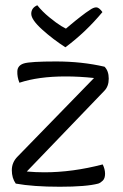

<svg xmlns="http://www.w3.org/2000/svg" viewBox="-20 -705 469 731"><path d="M229 -525Q182 -555 140.5 -592.5Q99 -630 99 -652.5Q99 -675 122 -685Q141 -661 168 -639Q195 -617 213 -606L231 -596Q237 -601 249.5 -611.5Q262 -622 269.5 -628Q277 -634 288 -642.5Q299 -651 306.5 -656.5Q314 -662 322 -667Q336 -677 346.5 -677Q357 -677 370 -659Q306 -582 229 -525ZM378 -451Q394 -435 394 -405.5Q394 -376 377 -359L82 -52Q116 -49 149 -49Q256 -49 371 -79Q380 -61 380 -43.5Q380 -26 371.5 -17.5Q363 -9 354 -6Q309 6 207.5 6Q106 6 40 -6Q25 -27 25 -57Q25 -87 47 -109L338 -408Q282 -414 230 -414Q126 -414 54 -390Q45 -412 46 -434Q47 -456 71 -463.5Q95 -471 193.5 -471Q292 -471 378 -451Z"/></svg>

Font: Overlock
Style: Regular
Weight: 400
Designer: Dario Muhafara
Foundry: Dario Manuel Muhafara
Version: Version 1.002